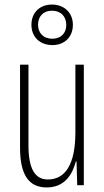

<svg xmlns="http://www.w3.org/2000/svg" viewBox="-20 -906 458 843"><path d="M210 -708C263 -708 300 -743 300 -797C300 -851 261 -886 208 -886C157 -886 118 -853 118 -797C118 -741 158 -708 210 -708ZM210 -736C169 -736 147 -763 147 -797C147 -833 169 -859 208 -859C247 -859 271 -834 271 -796C271 -760 247 -736 210 -736ZM348 -622H311V-326C311 -183 266 -118 190 -118C135 -118 105 -163 105 -267V-622H68V-258C68 -142 104 -83 185 -83C264 -83 298 -140 313 -197H316L319 -93H348Z"/></svg>

Font: Noto Sans Kannada UI ExtraCondensed ExtraLight
Style: Regular
Weight: 200
Width: 2
Designer: Jelle Bosma - Monotype Design Team
Foundry: Monotype Imaging Inc.
Version: Version 2.005